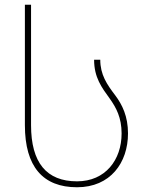

<svg xmlns="http://www.w3.org/2000/svg" viewBox="-20 -780 619 810"><path d="M305 10C446 10 520 -94 520 -217C520 -289 496 -338 466 -378C431 -424 403 -465 403 -528H377C377 -453 409 -411 443 -364C470 -326 493 -284 493 -217C493 -106 425 -15 305 -15C176 -15 111 -94 111 -252V-760H85V-252C85 -77 161 10 305 10Z"/></svg>

Font: Noto Sans Georgian Thin
Style: Regular
Weight: 100
Designer: Monotype Design Team, Akaki Razmadze
Foundry: Google LLC
Version: Version 2.005